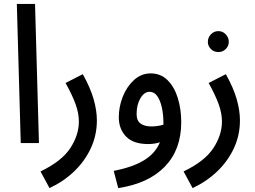

<svg xmlns="http://www.w3.org/2000/svg" viewBox="-20 -731 1305 981"><path d="M86 0 66 -711H159L179 0Z M233 230 187 145Q295 93 339 26Q383 -41 383 -110Q383 -152 366.5 -198Q350 -244 315 -307L403 -352Q442 -282 458.5 -224Q475 -166 475 -116Q475 -40 444 26.5Q413 93 358.5 145Q304 197 233 230Z M584 230 561 142Q659 123 716.5 87.5Q774 52 797 -4Q769 5 737 5Q661 5 624 -33.5Q587 -72 587 -132Q587 -186 607.5 -237.5Q628 -289 665 -322.5Q702 -356 750 -356Q801 -356 836 -321.5Q871 -287 888.5 -230Q906 -173 906 -107Q906 34 822 120.5Q738 207 584 230ZM678 -149Q678 -114 698.5 -99.5Q719 -85 753 -85Q786 -85 815 -94Q815 -98 815 -102Q815 -145 807 -181.5Q799 -218 783.5 -240Q768 -262 744 -262Q717 -262 697.5 -229Q678 -196 678 -149Z M964 230 918 145Q1026 93 1070 26Q1114 -41 1114 -110Q1114 -152 1097.5 -198Q1081 -244 1046 -307L1134 -352Q1173 -282 1189.5 -224Q1206 -166 1206 -116Q1206 -40 1175 26.5Q1144 93 1089.5 145Q1035 197 964 230ZM1096 -465Q1073 -465 1057.5 -480.5Q1042 -496 1042 -517Q1042 -539 1057.5 -555.5Q1073 -572 1096 -572Q1118 -572 1133.5 -555.5Q1149 -539 1149 -517Q1149 -496 1133.5 -480.5Q1118 -465 1096 -465Z"/></svg>

Font: Noto Sans Arabic UI Cn Md
Style: Regular
Weight: 500
Width: 3
Designer: Monotype Design Team, Nadine Chahine and Nizar Qandah
Foundry: Monotype Imaging Inc.
Version: Version 2.010; ttfautohint (v1.8.4.7-5d5b)